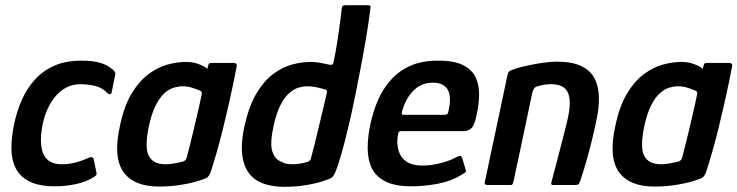

<svg xmlns="http://www.w3.org/2000/svg" viewBox="-20 -714 2846 741"><path d="M193 5Q130 5 93 -14Q56 -33 40 -66Q24 -99 24 -143Q24 -187 35 -237Q45 -284 63.5 -327Q82 -370 113 -405Q144 -440 188.5 -460Q233 -480 296 -480Q339 -480 368.5 -471Q398 -462 418 -443Q424 -436 425 -432.5Q426 -429 424 -422L411 -358Q410 -351 404.5 -350.5Q399 -350 395 -354Q376 -375 348.5 -382Q321 -389 290 -389Q260 -389 235.5 -376Q211 -363 193 -341Q175 -319 163 -292Q151 -265 145 -236Q135 -188 139 -152.5Q143 -117 162.5 -98.5Q182 -80 219 -80Q244 -80 268.5 -86Q293 -92 322 -105Q339 -112 342 -98L352 -49Q354 -42 351.5 -38.5Q349 -35 343 -31Q313 -12 273 -3.5Q233 5 193 5Z M594 6Q496 6 456 -51Q416 -108 443 -229Q459 -305 488 -353Q517 -401 552.5 -427.5Q588 -454 625.5 -464.5Q663 -475 699 -475Q725 -475 748.5 -466Q772 -457 780 -448L784 -463Q786 -469 789 -470Q792 -471 798 -471H882Q894 -471 894 -461Q890 -438 882 -399.5Q874 -361 863.5 -314.5Q853 -268 841 -219Q829 -170 816 -125Q803 -80 792 -47Q788 -37 782 -31Q776 -25 755 -19Q731 -10 686.5 -2Q642 6 594 6ZM618 -80Q630 -80 644 -82Q658 -84 669 -86.5Q680 -89 685 -90Q691 -92 695 -95.5Q699 -99 701 -107Q707 -130 713.5 -156Q720 -182 726.5 -209Q733 -236 739 -262Q745 -288 750 -310Q755 -332 758 -348Q760 -355 758 -359Q756 -363 750 -365Q738 -370 721 -375.5Q704 -381 685 -381Q670 -381 652 -376Q634 -371 616 -355.5Q598 -340 582 -309.5Q566 -279 555 -229Q537 -144 554.5 -112Q572 -80 618 -80Z M924 -229Q941 -305 969.5 -353Q998 -401 1033 -427.5Q1068 -454 1105.5 -464.5Q1143 -475 1179 -475Q1197 -475 1216.5 -471.5Q1236 -468 1248 -465Q1256 -463 1260.5 -464Q1265 -465 1267 -473Q1271 -491 1275 -513Q1279 -535 1282.5 -557.5Q1286 -580 1289 -602Q1292 -624 1294.5 -643Q1297 -662 1298 -674Q1299 -688 1302.5 -691Q1306 -694 1314 -694H1397Q1403 -694 1407 -692.5Q1411 -691 1410 -685Q1405 -642 1396 -587Q1387 -532 1375.5 -470.5Q1364 -409 1351.5 -347.5Q1339 -286 1325.5 -228.5Q1312 -171 1299 -124.5Q1286 -78 1273 -47Q1269 -37 1263 -31Q1257 -25 1235 -18Q1213 -9 1169.5 -1Q1126 7 1078 7Q1038 7 1005.5 -2.5Q973 -12 953 -32Q924 -59 916 -108.5Q908 -158 924 -229ZM1036 -229Q1021 -161 1031 -129.5Q1041 -98 1066 -90Q1078 -82 1096.5 -80.5Q1115 -79 1134.5 -82Q1154 -85 1170 -90Q1174 -93 1176.5 -95.5Q1179 -98 1180 -103Q1186 -126 1193 -153Q1200 -180 1206.5 -208Q1213 -236 1219.5 -262.5Q1226 -289 1231.5 -313Q1237 -337 1241 -354Q1243 -362 1241 -365Q1239 -368 1234 -369Q1218 -374 1199.5 -377.5Q1181 -381 1166 -381Q1151 -381 1133 -376Q1115 -371 1097 -355.5Q1079 -340 1063 -309.5Q1047 -279 1036 -229Z M1410 -237Q1420 -284 1438.5 -327Q1457 -370 1488 -405Q1519 -440 1563.5 -460Q1608 -480 1671 -480Q1735 -480 1769.5 -461.5Q1804 -443 1817 -412.5Q1830 -382 1829 -345.5Q1828 -309 1820 -273Q1812 -232 1800 -220Q1788 -208 1770 -208H1528Q1523 -208 1520.5 -206Q1518 -204 1516 -196Q1510 -161 1518 -133.5Q1526 -106 1548.5 -90.5Q1571 -75 1610 -75Q1645 -75 1681 -84.5Q1717 -94 1736 -105Q1748 -111 1754.5 -112.5Q1761 -114 1765 -100L1776 -63Q1780 -53 1776.5 -49.5Q1773 -46 1762 -40Q1723 -15 1670.5 -5Q1618 5 1568 5Q1504 5 1467 -14Q1430 -33 1414.5 -66Q1399 -99 1399 -143Q1399 -187 1410 -237ZM1712 -291Q1717 -314 1716.5 -332.5Q1716 -351 1709.5 -365Q1703 -379 1688 -387Q1673 -395 1650 -395Q1625 -395 1605.5 -385.5Q1586 -376 1572 -360.5Q1558 -345 1548.5 -327Q1539 -309 1534 -292Q1530 -279 1530.5 -275Q1531 -271 1537 -271Q1576 -271 1616 -271Q1656 -271 1696 -271Q1704 -271 1707 -274.5Q1710 -278 1712 -291Z M1862 0Q1858 0 1853.5 -2Q1849 -4 1851 -11Q1873 -115 1895 -218.5Q1917 -322 1939 -426Q1941 -436 1948.5 -440.5Q1956 -445 1976 -451Q1989 -455 2016 -461Q2043 -467 2073.5 -471.5Q2104 -476 2129 -476Q2189 -476 2224.5 -458.5Q2260 -441 2275.5 -409.5Q2291 -378 2291.5 -337.5Q2292 -297 2282 -251Q2274 -212 2263.5 -169.5Q2253 -127 2242 -88.5Q2231 -50 2221 -21Q2216 -5 2212 -2.5Q2208 0 2196 0H2114Q2105 0 2108 -10Q2109 -15 2115 -37Q2121 -59 2129 -90Q2137 -121 2145.5 -153.5Q2154 -186 2160.5 -212.5Q2167 -239 2170 -251Q2182 -303 2178 -333Q2174 -363 2156.5 -376Q2139 -389 2108 -389Q2092 -389 2079.5 -387Q2067 -385 2055 -381Q2048 -380 2042.5 -374Q2037 -368 2034 -355Q2017 -274 1999 -188Q1981 -102 1962 -15Q1961 -10 1959 -5Q1957 0 1951 0Z M2506 6Q2408 6 2368 -51Q2328 -108 2355 -229Q2371 -305 2400 -353Q2429 -401 2464.5 -427.5Q2500 -454 2537.5 -464.5Q2575 -475 2611 -475Q2637 -475 2660.5 -466Q2684 -457 2692 -448L2696 -463Q2698 -469 2701 -470Q2704 -471 2710 -471H2794Q2806 -471 2806 -461Q2802 -438 2794 -399.5Q2786 -361 2775.5 -314.5Q2765 -268 2753 -219Q2741 -170 2728 -125Q2715 -80 2704 -47Q2700 -37 2694 -31Q2688 -25 2667 -19Q2643 -10 2598.5 -2Q2554 6 2506 6ZM2530 -80Q2542 -80 2556 -82Q2570 -84 2581 -86.5Q2592 -89 2597 -90Q2603 -92 2607 -95.5Q2611 -99 2613 -107Q2619 -130 2625.5 -156Q2632 -182 2638.5 -209Q2645 -236 2651 -262Q2657 -288 2662 -310Q2667 -332 2670 -348Q2672 -355 2670 -359Q2668 -363 2662 -365Q2650 -370 2633 -375.5Q2616 -381 2597 -381Q2582 -381 2564 -376Q2546 -371 2528 -355.5Q2510 -340 2494 -309.5Q2478 -279 2467 -229Q2449 -144 2466.5 -112Q2484 -80 2530 -80Z"/></svg>

Font: Glory SemiBold
Style: Italic
Weight: 600
Italic angle: -12°
Designer: Robert Leuschke
Foundry: Robert Leuschke
Version: Version 1.011